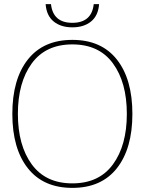

<svg xmlns="http://www.w3.org/2000/svg" viewBox="-20 -904 704 934"><path d="M202 -884H228Q238 -793 332 -793Q426 -793 436 -884H462Q458 -828 423 -799.5Q388 -771 332 -771Q276 -771 241 -799.5Q206 -828 202 -884ZM40 -350Q40 -519 115.5 -614.5Q191 -710 332 -710Q473 -710 548.5 -614.5Q624 -519 624 -350Q624 -181 548.5 -85.5Q473 10 332 10Q191 10 115.5 -85.5Q40 -181 40 -350ZM597 -350Q597 -503 529.5 -595.5Q462 -688 332 -688Q202 -688 134.5 -595.5Q67 -503 67 -350Q67 -197 134.5 -104.5Q202 -12 332 -12Q462 -12 529.5 -104.5Q597 -197 597 -350Z"/></svg>

Font: Trirong Thin
Style: Regular
Weight: 250
Designer: Katatrad Team
Foundry: CadsonDemak
Version: Version 1.001